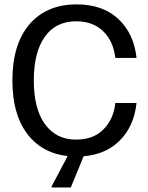

<svg xmlns="http://www.w3.org/2000/svg" viewBox="-20 -682 657 852"><path d="M320 12.5Q185.8 12.5 110.4 -76.2Q35 -165 35 -325Q35 -485.8 110.8 -574.2Q186.7 -662.5 320 -662.5Q436.7 -662.5 505.8 -597.1Q575 -531.7 585.8 -425H491.7Q483.3 -499.2 437.9 -543.3Q392.5 -587.5 318.3 -587.5Q227.5 -587.5 178.8 -518.8Q130 -450 130 -325Q130 -199.2 179.6 -130.8Q229.2 -62.5 317.5 -62.5Q395.8 -62.5 440.4 -109.2Q485 -155.8 491.7 -225H585.8Q575 -118.3 505.8 -52.9Q436.7 12.5 320 12.5ZM209.2 150V145L285.8 0H355.8L294.2 150Z"/></svg>

Font: Familjen Grotesk GF
Style: Regular
Weight: 400
Designer: Anders Wikstroem, Jonas Baeckman, Matilda Gysing, Kristian Moeller
Foundry: Familjen STHLM AB
Version: Version 2.000; Beta; Release 4; Build 6